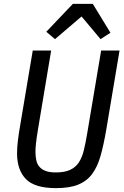

<svg xmlns="http://www.w3.org/2000/svg" viewBox="-20 -959 640 991"><path d="M244 -698 176 -291Q168 -242 165.5 -217Q163 -192 163 -175Q163 -151 167.5 -131Q172 -111 184 -97.5Q196 -84 216 -76.5Q236 -69 268 -69Q314 -69 342.5 -82.5Q371 -96 387.5 -121.5Q404 -147 413 -184.5Q422 -222 430 -270L502 -698H597L528 -287Q515 -211 499 -154.5Q483 -98 455.5 -61Q428 -24 383.5 -6Q339 12 269 12Q159 12 113.5 -35Q68 -82 68 -168Q68 -199 73 -238.5Q78 -278 85 -317L149 -698ZM459 -939 550 -790 499 -757 401 -874 264 -757 219 -795 356 -939Z"/></svg>

Font: IBM Plex Mono Text
Style: Italic
Weight: 450
Italic angle: -9°
Monospace: yes
Designer: Mike Abbink, Paul van der Laan, Pieter van Rosmalen
Foundry: Bold Monday
Version: Version 2.1